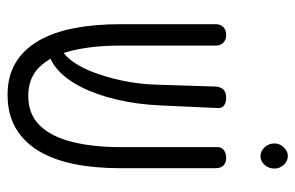

<svg xmlns="http://www.w3.org/2000/svg" viewBox="-160 -628 799 520"><g transform="rotate(90 240.0 -367.5)"><path d="M236 12Q186 12 150 -9.5Q114 -31 90.5 -71Q67 -111 56 -167.5Q45 -224 45 -294V-551Q45 -560 48.5 -566.5Q52 -573 58.5 -576.5Q65 -580 74 -580Q83 -580 89.5 -576.5Q96 -573 99.5 -566.5Q103 -560 103 -550V-294Q103 -219 116.5 -163Q130 -107 160 -75.5Q190 -44 239 -44Q289 -44 319.5 -75.5Q350 -107 364 -163.5Q378 -220 378 -295V-557Q378 -564 381.5 -569Q385 -574 391.5 -577Q398 -580 407 -580Q416 -580 422.5 -576.5Q429 -573 432 -566.5Q435 -560 435 -550V-292Q435 -223 423.5 -167Q412 -111 387.5 -71Q363 -31 325.5 -9.5Q288 12 236 12ZM93 -97 73 -129H91Q115 -129 136 -152Q157 -175 172.5 -213.5Q188 -252 198 -299.5Q208 -347 209 -397L214 -554Q215 -562 218.5 -568Q222 -574 228.5 -577Q235 -580 244 -580Q254 -580 260.5 -577Q267 -574 270 -568.5Q273 -563 272 -555L265 -401Q262 -338 249 -283Q236 -228 214.5 -186Q193 -144 164.5 -120.5Q136 -97 103 -97ZM403 -673Q389 -673 378.5 -684Q368 -695 368 -711Q368 -725 378.5 -736Q389 -747 402 -747Q416 -747 426 -736Q436 -725 436 -711Q436 -695 426 -684Q416 -673 403 -673Z"/></g></svg>

Font: Fredoka Condensed Light
Style: Regular
Weight: 300
Width: 3
Designer: Ben Nathan
Foundry: Milena B. Brandão, Ben Nathan
Version: Version 2.001